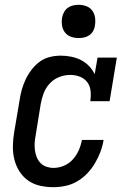

<svg xmlns="http://www.w3.org/2000/svg" viewBox="-20 -769 540 797"><path d="M202 8Q174 8 146.5 2Q119 -4 97 -19.5Q75 -35 60.5 -58Q46 -81 39.5 -107.5Q33 -134 33.5 -163Q34 -192 39 -221L61 -351Q64 -373 70 -395Q76 -417 86 -438.5Q96 -460 111 -479.5Q126 -499 145 -513Q164 -527 187 -532.5Q210 -538 232 -538Q255 -538 276.5 -533.5Q298 -529 316.5 -519.5Q335 -510 349.5 -495Q364 -480 373 -461L385 -530H465L435 -349H355Q358 -370 356 -391Q354 -412 342.5 -427.5Q331 -443 312 -450.5Q293 -458 272 -458Q249 -458 226.5 -449.5Q204 -441 187 -423Q170 -405 161.5 -382.5Q153 -360 149 -337L128 -207Q125 -192 124 -176.5Q123 -161 125 -145.5Q127 -130 132.5 -116.5Q138 -103 148 -92.5Q158 -82 172.5 -77Q187 -72 202 -72Q224 -72 245.5 -81Q267 -90 282.5 -107.5Q298 -125 307 -145.5Q316 -166 320 -188H410Q406 -163 397 -139Q388 -115 374.5 -92Q361 -69 342.5 -49.5Q324 -30 301 -16.5Q278 -3 252.5 2.5Q227 8 202 8ZM306 -611Q290 -611 274.5 -616.5Q259 -622 249.5 -634.5Q240 -647 237.5 -663.5Q235 -680 238 -697Q240 -708 246 -719Q252 -730 262 -737Q272 -744 283.5 -746.5Q295 -749 306 -749Q323 -749 338 -743.5Q353 -738 362.5 -725.5Q372 -713 374.5 -696.5Q377 -680 374 -663Q373 -652 367 -641Q361 -630 351 -623Q341 -616 329.5 -613.5Q318 -611 306 -611Z"/></svg>

Font: Iosevka Curly Slab MdObl
Style: Regular
Weight: 500
Italic angle: -9°
Monospace: yes
Designer: Belleve Invis
Foundry: Belleve Invis
Version: Version 11.0.0; ttfautohint (v1.8.3)